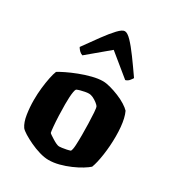

<svg xmlns="http://www.w3.org/2000/svg" viewBox="-187 -895 917 1005"><g transform="rotate(30 271.5 -392.0)"><path d="M261 0Q236 0 205.5 -9Q175 -18 146.5 -31.5Q118 -45 97 -58Q76 -71 68 -81Q51 -106 44.5 -148Q38 -190 38 -234Q38 -272 42 -307.5Q46 -343 52 -372.5Q58 -402 65 -419Q79 -428 106.5 -441.5Q134 -455 169 -468.5Q204 -482 239.5 -491Q275 -500 303 -500Q322 -500 348 -493Q374 -486 401 -475Q428 -464 449.5 -450.5Q471 -437 482 -425Q490 -408 495 -386.5Q500 -365 502.5 -339Q505 -313 505 -282Q505 -225 497 -170Q489 -115 477 -84Q465 -73 441.5 -58.5Q418 -44 387 -30.5Q356 -17 323.5 -8.5Q291 0 261 0ZM274 -89Q279 -89 291 -90.5Q303 -92 317 -95Q331 -98 339 -101Q345 -111 346.5 -139Q348 -167 348 -201Q348 -232 347 -269Q346 -306 344 -335Q342 -364 338 -370Q334 -376 322.5 -385Q311 -394 297.5 -400.5Q284 -407 271 -407Q262 -407 248.5 -404.5Q235 -402 222.5 -398.5Q210 -395 202 -391Q198 -386 195.5 -371.5Q193 -357 192 -337.5Q191 -318 191 -296Q191 -264 192.5 -227.5Q194 -191 196.5 -163.5Q199 -136 201 -129Q203 -126 212 -120Q221 -114 233 -106.5Q245 -99 256 -94Q267 -89 274 -89ZM141 -563Q129 -567 120.5 -576Q112 -585 107 -594Q144 -646 175.5 -689Q207 -732 231.5 -758Q256 -784 271 -784Q287 -784 311.5 -758.5Q336 -733 367.5 -690Q399 -647 435 -595Q431 -588 422.5 -577.5Q414 -567 400 -563L269 -670Z"/></g></svg>

Font: Texturina 12pt ExtraBold
Style: Regular
Weight: 800
Designer: Guillermo Torres Carreño
Foundry: Omnibus-Type
Version: Version 1.002